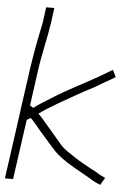

<svg xmlns="http://www.w3.org/2000/svg" viewBox="-58 -752 554 843"><g transform="rotate(5 219.0 -330.0)"><path d="M111 -712 102 -645C101 -636 98 -625 95 -610C83 -554 73 -497 64 -436L39 -258L38 -257L39 -256L-4 52H32L69 -212L86 -222C96 -213 112 -194 134 -167L202 -90C218 -72 250 -47 301 -18C335 1 354 11 390 33L415 44L434 12L410 0C405 -3 399 -6 392 -11L367 -24C342 -38 317 -51 292 -68C271 -82 246 -97 230 -115L137 -224C130 -232 123 -239 118 -244C165 -278 224 -310 278 -341C316 -363 347 -376 383 -399L442 -433L427 -464L368 -429C298 -389 238 -361 172 -319C146 -302 117 -286 93 -267C92 -268 90 -269 88 -270L78 -277L100 -436C110 -508 128 -577 138 -645L147 -712Z"/></g></svg>

Font: Reckless Catfish
Style: It
Weight: 400
Foundry: Cannot Into Space Fonts
Version: Version 0.2894